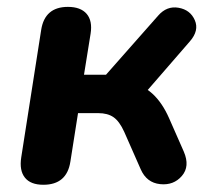

<svg xmlns="http://www.w3.org/2000/svg" viewBox="-20 -518 612 547"><path d="M40.5 -69.6 97.3 -432.7Q107.5 -498.4 173.5 -498.4Q209.8 -498.4 226.9 -478.5Q243.9 -458.5 238.1 -422L219.3 -305.1H282L430.5 -473.4Q455.2 -501.8 488.7 -495.9Q522.2 -490 535 -460.5Q547.9 -431.1 521 -400.2L383.4 -241.5L349.4 -281Q386 -276.8 414.1 -251.2Q442.2 -225.6 461.7 -181.3L503.7 -85.9Q521.7 -43.9 498.1 -16.7Q474.6 10.6 436.2 6.6Q397.7 2.6 380.9 -35.7L333.8 -142.6Q320.2 -172.5 303.4 -184.1Q286.7 -195.7 259.8 -195.7H202.3L180.5 -57.4Q170.3 8.4 103.5 8.4Q67.2 8.4 51 -11.9Q34.7 -32.3 40.5 -69.6Z"/></svg>

Font: SN Pro Thin
Style: Italic
Weight: 200
Italic angle: -9°
Designer: Tobias Whetton
Foundry: Supernotes
Version: Version 1.003;Glyphs 3.3 (3324)